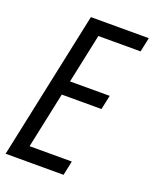

<svg xmlns="http://www.w3.org/2000/svg" viewBox="-137 -792 700 870"><g transform="rotate(20 213.5 -357.0)"><path d="M413.6 -645H210L159.7 -407.7H351.1L336.4 -338.9H145L87.9 -69.3H291.5L276.9 0H-2.4L148.9 -713.9H428.2Z"/></g></svg>

Font: Open Sans Hebrew Condensed
Style: Italic
Weight: 400
Width: 3
Italic angle: -12°
Foundry: Ascender Corporation, Yanek Iontef
Version: Version 2.001;PS 002.001;hotconv 1.0.70;makeotf.lib2.5.58329